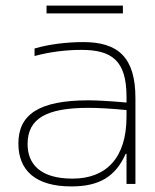

<svg xmlns="http://www.w3.org/2000/svg" viewBox="-20 -660 555 689"><path d="M279 -509C219 -509 155 -501 104 -486V-459C159 -474 218 -481 272 -481C381 -481 434 -443 434 -313V-292C369 -298 321 -300 298 -300C118 -300 46 -248 46 -145C46 -48 108 9 236 9C335 9 394 -25 431 -108H434V0H466V-308C466 -453 405 -509 279 -509ZM79 -143C79 -235 147 -273 298 -273C334 -273 384 -270 434 -265V-241C434 -93 361 -19 240 -19C125 -19 79 -71 79 -143ZM147 -612H421V-640H147Z"/></svg>

Font: LT Wave Alt Thin
Style: Regular
Weight: 100
Designer: Daniel Lyons
Version: Version 2.5 (Glyphs App)